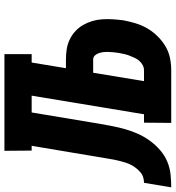

<svg xmlns="http://www.w3.org/2000/svg" viewBox="-40 -790 775 846"><g transform="rotate(-90 347.0 -367.5)"><path d="M-56 0 -36 -120Q-24 -120 -12 -123.5Q0 -127 10 -135.5Q20 -144 28 -154Q36 -164 42 -175Q48 -186 52 -198Q56 -210 59 -222Q62 -234 64.5 -246Q67 -258 69 -269L127 -615H106L105 -735H531V-615H494L469 -464H507Q531 -464 553 -460.5Q575 -457 595 -447.5Q615 -438 631.5 -423Q648 -408 659 -389Q670 -370 676.5 -348.5Q683 -327 684.5 -304Q686 -281 684.5 -257.5Q683 -234 680 -211Q675 -184 667 -157.5Q659 -131 645 -106.5Q631 -82 610.5 -61Q590 -40 565.5 -25.5Q541 -11 514 -5.5Q487 0 460 0H228L229 -120H266L348 -615H274L224 -315Q219 -287 213.5 -258.5Q208 -230 200 -202Q192 -174 180 -147Q168 -120 150 -95Q132 -70 108.5 -49.5Q85 -29 57.5 -17.5Q30 -6 1 -3Q-28 0 -56 0ZM412 -120H460Q472 -120 483 -126Q494 -132 502 -141.5Q510 -151 515 -162Q520 -173 524.5 -184.5Q529 -196 531.5 -207.5Q534 -219 536 -230Q538 -241 539 -252.5Q540 -264 540.5 -275Q541 -286 540 -297Q539 -308 535.5 -318.5Q532 -329 525 -336.5Q518 -344 507 -344H449Z"/></g></svg>

Font: Iosevka Etoile Heavy
Style: Italic
Weight: 900
Italic angle: -9°
Designer: Belleve Invis
Foundry: Belleve Invis
Version: Version 22.1.2; ttfautohint (v1.8.4)